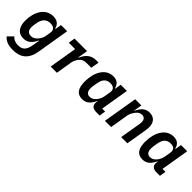

<svg xmlns="http://www.w3.org/2000/svg" viewBox="150 -1509 2702 2702"><g transform="rotate(45 1500.5 -158.0)"><path d="M220.2 212C365.1 212 460.2 138.1 487.6 -23.8L569.6 -516H446.4L430.8 -422.2H424.4C407.7 -489.7 364 -528.1 283.4 -528.1C127.5 -528.1 46.2 -375.4 46.2 -205.6C46.2 -87 94.1 -7.1 203.8 -7.1C293.3 -7.1 341.3 -61.4 379.6 -141.7H384.9L367.9 -40.8C347.7 81 299.7 113.6 219.1 113.6C167.3 113.6 125.4 97.7 95.2 60.4L19.2 137.8C66.1 193.9 128.2 212 220.2 212ZM172.9 -201.7C172.9 -220.2 174.7 -235.1 177.2 -248.9L185 -295.1C198.5 -375 242.5 -429.7 324.2 -429.7C393.1 -429.7 426.5 -393.5 416.9 -337.4L404.5 -259.9C396 -209.5 369.7 -175.4 352.6 -155.5C324.2 -123.2 293.7 -106.2 255.3 -106.2C197.8 -106.2 172.9 -144.9 172.9 -201.7Z M880 0 921.2 -247.2C928.6 -290.8 955.3 -329.5 968.4 -345.2C994.3 -377.5 1027 -392.8 1082.7 -392.8H1172.9L1194.6 -516H1145.6C1045.5 -516 986.9 -458.8 946 -366.1H940.3L965.9 -516H715.9L699.6 -417.6H826.3L756.7 0Z M1392 12.1C1482.2 12.1 1524.9 -43 1564.3 -122.5H1568.5L1565.3 -101.6C1555.4 -38 1590.2 0 1661.6 0H1731.2L1746.8 -94.5H1687.9L1758.2 -516H1634.6L1619 -422.2H1613.3C1596.2 -489.7 1556.5 -528.1 1479.8 -528.1C1323.2 -528.1 1244.3 -370 1244.3 -191.1C1244.3 -63.9 1286.2 12.1 1392 12.1ZM1369.3 -184.7C1369.3 -201 1370.7 -216.3 1373.2 -230.5L1383.9 -294.4C1398.1 -378.6 1436.8 -429.7 1517.8 -429.7C1584.2 -429.7 1614.7 -395.2 1604.4 -335.2L1589.1 -242.2C1581.7 -197.4 1560 -160.2 1541.2 -137.4C1514.2 -104.8 1481.5 -86.3 1445 -86.3C1390.6 -86.3 1369.3 -126.8 1369.3 -184.7Z M1960.2 0 2006 -274.5C2014.2 -322.1 2043.3 -362.6 2057.2 -380.3C2082 -411.9 2109.7 -430.4 2147.4 -430.4C2196.7 -430.4 2216.3 -395.2 2216.3 -356.9C2216.3 -336.3 2213.1 -317.1 2209.9 -296.9L2160.2 0H2283.4L2331.7 -287.3C2338.1 -327.1 2340.9 -353 2340.9 -378.9C2340.9 -463.8 2296.2 -528.1 2200.3 -528.1C2117.9 -528.1 2069.2 -476.6 2030.5 -393.5H2025.9L2046.2 -516H1922.9L1836.6 0Z M2592.3 12.1C2682.5 12.1 2725.1 -43 2764.6 -122.5H2768.8L2765.6 -101.6C2755.7 -38 2790.5 0 2861.9 0H2931.5L2947.1 -94.5H2888.1L2958.5 -516H2834.9L2819.2 -422.2H2813.6C2796.5 -489.7 2756.7 -528.1 2680 -528.1C2523.4 -528.1 2444.6 -370 2444.6 -191.1C2444.6 -63.9 2486.5 12.1 2592.3 12.1ZM2569.6 -184.7C2569.6 -201 2571 -216.3 2573.5 -230.5L2584.2 -294.4C2598.4 -378.6 2637.1 -429.7 2718 -429.7C2784.4 -429.7 2815 -395.2 2804.7 -335.2L2789.4 -242.2C2782 -197.4 2760.3 -160.2 2741.5 -137.4C2714.5 -104.8 2681.8 -86.3 2645.2 -86.3C2590.9 -86.3 2569.6 -126.8 2569.6 -184.7Z"/></g></svg>

Font: Margiela Mono Italic SmBold It
Style: Regular
Weight: 600
Designer: Mike Abbink, Paul van der Laan, Pieter van Rosmalen
Foundry: Bold Monday
Version: Version 2.003 2021